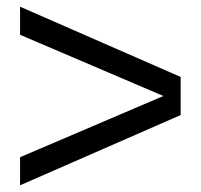

<svg xmlns="http://www.w3.org/2000/svg" viewBox="-20 -607 600 574"><path d="M40 -587 520 -377V-298L40 -503ZM40 -137 520 -342V-263L40 -53Z"/></svg>

Font: TASA Explorer VF
Style: Regular
Weight: 400
Designer: Weizhong Zhang
Foundry: Local Remote
Version: Version 1.000;Glyphs 3.2 (3192)